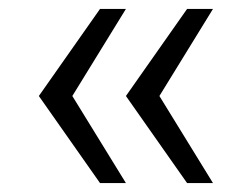

<svg xmlns="http://www.w3.org/2000/svg" viewBox="-20 -467 564 430"><path d="M142 -252 262 -447H204L67 -252L204 -57H262ZM337 -252 457 -447H399L262 -252L399 -57H457Z"/></svg>

Font: Perun Light
Style: Regular
Weight: 300
Foundry: Copyright (c) Stefan Peev, Context Ltd, 2016
Version: Version 1.089